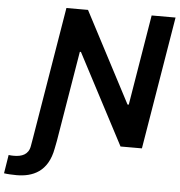

<svg xmlns="http://www.w3.org/2000/svg" viewBox="-160 -784 980 1048"><g transform="rotate(5 330.5 -260.5)"><path d="M628.2 -727.3 546.2 -231.5H539.4L279.5 -727.3H161.2L40.5 0L33.4 40.8C25.2 88.1 -11.7 101.2 -53.6 101.2C-62.5 101.2 -74.9 100.9 -83.1 99.4L-99.4 201C-83.1 203.8 -52.6 205.3 -30.9 205.3C57.2 205.3 141 171.2 164.4 41.9L172.6 0L255 -495.4H261L521.3 0H638.5L759.2 -727.3Z"/></g></svg>

Font: TID UI Semi Bold
Style: Italic
Weight: 600
Italic angle: -9.39999°
Designer: The TID Project Authors
Foundry: Bakken & Bæck
Version: Version 1.001;hotconv 1.0.109;makeotfexe 2.5.65596